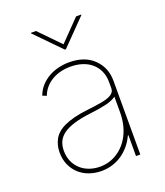

<svg xmlns="http://www.w3.org/2000/svg" viewBox="-141 -852 822 958"><g transform="rotate(-20 270.5 -373.0)"><path d="M66.8 -147.7Q66.8 -183.9 83.5 -215.6Q91.6 -230.8 106.4 -244.1Q121.1 -257.5 144.2 -268.3Q167.3 -279.1 199 -287.1Q230.8 -295.1 272.7 -299.7Q291.9 -301.8 309.3 -304.3Q326.7 -306.8 343.8 -309.7Q360.4 -312.5 374.3 -316.6Q388.1 -320.7 398.1 -326.7Q408 -332.7 413.5 -340.7Q419 -348.7 419 -359.4V-392Q419 -426.1 407 -452.2Q394.9 -478.3 373.9 -495.9Q353 -513.5 324.8 -522.4Q296.5 -531.2 264.2 -531.2Q235.4 -531.2 210 -524.9Q184.7 -518.5 163.9 -506Q143.1 -493.6 127.7 -475.7Q112.2 -457.7 103.7 -434.7L82.4 -443.2Q93 -471.6 112 -492.4Q131 -513.1 155.2 -526.8Q179.3 -540.5 207.4 -547.2Q235.4 -554 264.2 -554Q347.3 -554 394.5 -507.8Q441.8 -461.6 441.8 -392V0H419V-110.8H416.2Q403.4 -83.1 384.8 -60.5Q366.1 -38 342.7 -22Q319.2 -6 291.5 2.7Q263.8 11.4 233 11.4Q199.6 11.4 169.4 0.9Q139.2 -9.6 116.5 -29.8Q93.8 -50.1 80.3 -79.7Q66.8 -109.4 66.8 -147.7ZM89.5 -147.7Q89.5 -116.5 100.5 -91.3Q111.5 -66.1 130.9 -48.3Q150.2 -30.5 176.5 -21Q202.8 -11.4 233 -11.4Q285.2 -11.4 327.1 -39.4Q348.4 -53.3 365.2 -72.8Q382.1 -92.3 394.2 -117Q406.2 -141.7 412.6 -170.8Q419 -199.9 419 -233V-315.3Q398.8 -300.4 364.3 -292.3Q329.9 -284.1 281.2 -278.4Q226.6 -272 189.6 -260.7Q152.7 -249.3 130.5 -233Q108.3 -216.6 98.9 -195.3Q89.5 -174 89.5 -147.7ZM163.4 -757.1 269.9 -647.7 376.4 -757.1H403.4V-754.3L272.7 -620.7H267L136.4 -754.3V-757.1Z"/></g></svg>

Font: Inter P Thin
Style: Regular
Weight: 100
Designer: Rasmus Andersson
Foundry: rsms
Version: Version 3.018;git-588b23468